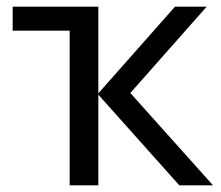

<svg xmlns="http://www.w3.org/2000/svg" viewBox="-20 -556 663 576"><path d="M600 -536 371 -277 619 0H518L275 -272V0H189V-464H18V-536H275V-276L505 -536Z"/></svg>

Font: Noto Sans Living
Style: Regular
Weight: 400
Designer: Monotype Design Team
Foundry: Monotype Imaging Inc.
Version: Version 2.013; ttfautohint (v1.8.4.7-5d5b)